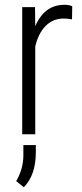

<svg xmlns="http://www.w3.org/2000/svg" viewBox="-20 -558 342 798"><path d="M279.3 -477.5Q259.8 -481 245.1 -481Q200.2 -481 169.7 -450.2Q139.2 -419.4 126.5 -364.7V0H72.3V-528.3H125.5L126.5 -449.2Q165 -538.1 247.6 -538.1Q269 -538.1 280.3 -531.7ZM79.1 220.2 47.4 194.8Q76.2 145 77.1 90.3V44.9H128.9V75.2Q128.9 169.4 79.1 220.2Z"/></svg>

Font: Roboto Condensed Light
Style: Regular
Weight: 300
Designer: Google
Version: Version 2.134; 2016